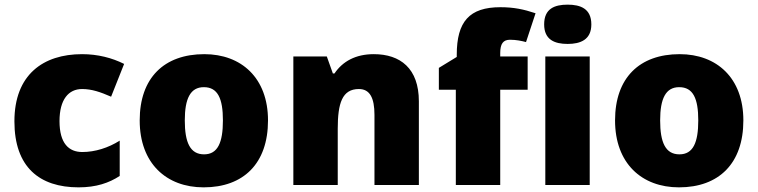

<svg xmlns="http://www.w3.org/2000/svg" viewBox="-20 -796 3261 826"><path d="M318 10C394 10 449 -9 495 -39V-191C446 -160 389 -142 334 -142C276 -142 236 -179 236 -275C236 -368 275 -413 333 -413C375 -413 412 -400 458 -380L514 -521C462 -547 401 -563 333 -563C166 -563 42 -475 42 -274C42 -77 150 10 318 10Z M1133 -278C1133 -461 1018 -563 859 -563C686 -563 581 -461 581 -278C581 -93 696 10 856 10C1028 10 1133 -93 1133 -278ZM775 -278C775 -372 799 -421 857 -421C917 -421 939 -372 939 -278C939 -183 917 -132 858 -132C798 -132 775 -183 775 -278Z M1588 -563C1510 -563 1454 -532 1419 -480H1412L1386 -553H1242V0H1433V-242C1433 -352 1452 -413 1524 -413C1571 -413 1591 -375 1591 -302V0H1782V-360C1782 -502 1702 -563 1588 -563Z M2250 -410V-553H2132V-568C2132 -608 2145 -625 2174 -625C2201 -625 2224 -620 2243 -615L2284 -739C2233 -756 2190 -765 2133 -765C1999 -765 1945 -703 1945 -560V-551L1868 -504V-410H1941V0H2132V-410Z M2422 -776C2366 -776 2321 -759 2321 -691C2321 -625 2366 -607 2422 -607C2477 -607 2524 -625 2524 -691C2524 -759 2477 -776 2422 -776ZM2517 -553H2326V0H2517Z M3178 -278C3178 -461 3063 -563 2904 -563C2731 -563 2626 -461 2626 -278C2626 -93 2741 10 2901 10C3073 10 3178 -93 3178 -278ZM2820 -278C2820 -372 2844 -421 2902 -421C2962 -421 2984 -372 2984 -278C2984 -183 2962 -132 2903 -132C2843 -132 2820 -183 2820 -278Z"/></svg>

Font: Noto Sans Canadian Aboriginal Black
Style: Regular
Weight: 900
Designer: Monotype Design Team, Typotheque's Kevin King
Foundry: Monotype Imaging Inc.
Version: Version 2.004